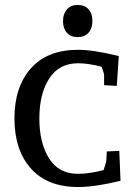

<svg xmlns="http://www.w3.org/2000/svg" viewBox="-20 -740 540 771"><path d="M294 11Q170 11 104 -63.5Q38 -138 38 -264.5Q38 -391 104 -465.5Q170 -540 294 -540Q355 -540 457 -515L449 -395L398 -398V-437Q398 -446 388 -472Q334 -486 294 -486Q217 -486 177.5 -424.5Q138 -363 138 -264.5Q138 -166 177 -104Q216 -42 293 -42Q339 -42 396 -57Q407 -90 407 -97L409 -132L459 -134L464 -14Q362 11 294 11ZM248.5 -702Q264 -720 292 -720Q320 -720 335.5 -703Q351 -686 351 -656Q351 -626 335.5 -608.5Q320 -591 292 -591Q264 -591 248.5 -608.5Q233 -626 233 -655Q233 -684 248.5 -702Z"/></svg>

Font: Andada SC
Style: Regular
Weight: 400
Designer: Carolina Giovagnoli
Foundry: Carolina Giovagnoli
Version: Version 1.003